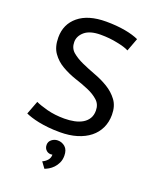

<svg xmlns="http://www.w3.org/2000/svg" viewBox="-165 -767 887 1101"><g transform="rotate(20 278.0 -216.5)"><path d="M43 0ZM407.2 -173.8Q407.2 -212.4 381.3 -235.4Q356 -258.3 317.1 -274.9Q278.3 -291.5 233.9 -305.7Q190.4 -320.3 150.9 -343.3Q111.8 -365.7 86.4 -401.9Q61 -437.5 61 -495.6Q61 -576.2 120.1 -625Q179.7 -674.3 289.1 -674.3Q320.8 -674.3 350.1 -671.9Q379.4 -669.4 405 -664.8Q430.7 -660.2 451.9 -653.8Q473.1 -647.5 488.8 -640.1L459 -560.5Q435.5 -573.2 388.2 -582.5Q340.3 -592.8 284.7 -592.8Q220.2 -592.8 187.5 -565.4Q155.8 -538.1 155.8 -502Q155.8 -464.8 181.2 -442.4Q207.5 -419.9 245.8 -402.6Q284.2 -385.3 328.6 -368.7Q372.1 -353 411.6 -329.1Q450.2 -305.7 476.1 -271Q502 -236.3 502 -182.6Q502 -138.2 484.9 -102.1Q467.8 -65.9 435.8 -40.5Q403.8 -15.1 358.2 -1.2Q312.5 12.7 254.9 12.7Q215.8 12.7 183.1 9.3Q150.4 5.9 124 0.5Q97.7 -4.9 77.1 -11.5Q56.6 -18.1 43 -24.4L74.2 -106.4Q86.4 -100.6 104 -94.5Q121.6 -88.4 145.5 -82Q193.8 -69.3 251.5 -69.3Q284.2 -69.3 312.7 -75.2Q341.3 -81.1 362.3 -93.8Q383.3 -106.4 395.3 -126.2Q407.2 -146 407.2 -173.8ZM208.5 106.4Q208.5 86.4 224.6 73.7Q240.7 61 261.2 61Q287.1 61 306.4 78.1Q325.7 95.2 325.7 131.3Q325.7 155.8 316.7 174.8Q307.6 193.8 294.9 207Q282.2 220.2 268.3 228.3Q254.4 236.3 243.7 240.2L217.3 204.1Q234.4 196.8 246.8 182.9Q259.3 168.9 259.3 148.4Q238.3 152.8 223.4 140.4Q208.5 127.9 208.5 106.4Z"/></g></svg>

Font: PT Astra Sans
Style: Regular
Weight: 400
Designer: A.Korolkova, I. Chaeva
Foundry: ParaType Ltd
Version: Version 1.001; ttfautohint (v1.6)